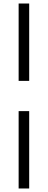

<svg xmlns="http://www.w3.org/2000/svg" viewBox="-20 -826 272 1092"><path d="M146 -366H86V-806H146ZM146 246H86V-194H146Z"/></svg>

Font: Space Grotesk Variable Light
Style: Regular
Weight: 300
Designer: Florian Karsten
Foundry: Florian Karsten
Version: Version 2.000